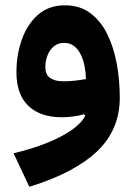

<svg xmlns="http://www.w3.org/2000/svg" viewBox="-20 -446 510 734"><path d="M305.6 -2.9Q290.8 25.8 252 52.4Q213.2 79.1 156.7 101.4Q100.2 123.7 31.9 139.9L92.1 268.1Q262.7 215.8 350.3 133.3Q437.9 50.8 437.9 -72.7Q437.9 -140 426.2 -203.1Q414.5 -266.2 389.6 -316.4Q364.7 -366.5 324.9 -396.1Q285 -425.7 228.7 -425.7Q166.2 -425.7 124.9 -389.2Q83.7 -352.6 63.2 -294Q42.8 -235.4 42.8 -170Q42.8 -85.2 88.3 -41.4Q133.9 2.3 216.6 2.3Q239 2.3 261.1 -0.9Q283.3 -4 301.8 -9.5ZM308.7 -143.9Q289.2 -140.2 267.3 -137.7Q245.4 -135.2 222 -135.2Q190.2 -135.2 171.8 -147.7Q153.4 -160.1 153.4 -190.5Q153.4 -213.4 161.6 -234.2Q169.7 -255.1 185.6 -268.6Q201.5 -282.1 225 -282.1Q247.4 -282.1 263 -270Q278.6 -257.9 288.6 -237.6Q298.5 -217.4 303.3 -193Q308.1 -168.7 308.7 -143.9Z"/></svg>

Font: Estedad VF
Style: Regular
Weight: 100
Designer: Amin Abedi
Version: Version 7.3